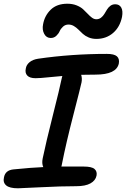

<svg xmlns="http://www.w3.org/2000/svg" viewBox="-30 -995 675 1026"><path d="M241.2 -792Q217.8 -792 206.1 -814.2Q194.3 -836.4 200.2 -865.2Q208.5 -911.6 241.2 -943.4Q273.9 -975.1 330.1 -975.1Q356.9 -975.1 378.7 -966.6Q400.4 -958 413.8 -945.8Q427.2 -933.6 438.5 -921.4Q449.7 -909.2 461.2 -900.6Q472.7 -892.1 484.9 -892.1Q499 -892.1 509.8 -900.4Q520.5 -908.7 527.6 -920.4Q534.7 -932.1 541.7 -943.8Q548.8 -955.6 559.8 -963.9Q570.8 -972.2 585.9 -972.2Q607.9 -972.2 617.9 -954.6Q627.9 -937 622.1 -904.8Q610.8 -850.1 574 -818.6Q537.1 -787.1 484.9 -787.1Q462.4 -787.1 443.8 -794.9Q425.3 -802.7 412.8 -814Q400.4 -825.2 389.2 -836.7Q377.9 -848.1 364.5 -856Q351.1 -863.8 335.9 -863.8Q318.8 -863.8 306.6 -852.5Q294.4 -841.3 288.6 -827.9Q282.7 -814.5 270.5 -803.2Q258.3 -792 241.2 -792ZM65.9 11.2Q21 11.2 2.9 -4.4Q-15.1 -20 -8.8 -46.9Q-2 -85.4 42 -89.8Q139.6 -99.6 201.2 -102.1Q192.4 -121.6 198.2 -148.9Q215.3 -231.9 252.2 -377.7Q289.1 -523.4 299.8 -576.2Q300.3 -579.1 301.5 -583.5Q302.7 -587.9 303.2 -588.9Q280.3 -587.4 232.2 -582.3Q184.1 -577.1 160.2 -577.1Q128.9 -577.1 115.7 -591.3Q102.5 -605.5 107.9 -628.9Q110.8 -648.4 127.9 -662.6Q145 -676.8 173.8 -681.2Q351.6 -707 541 -707Q580.1 -707 594.7 -694.1Q609.4 -681.2 605 -655.8Q592.3 -596.2 480 -596.2Q465.3 -596.2 439.9 -595.7Q414.6 -595.2 403.8 -595.2Q409.7 -576.2 405.8 -555.2Q400.9 -531.2 362.1 -381.1Q323.2 -231 300.8 -117.2Q300.8 -116.2 299.6 -111.3Q298.3 -106.4 297.9 -105H417Q460.4 -105 475.3 -91.8Q490.2 -78.6 485.8 -56.2Q480.5 -30.3 453.4 -15.1Q426.3 0 377.9 0Q295.4 0 188 5.6Q80.6 11.2 65.9 11.2Z"/></svg>

Font: Shantell Sans Normal
Style: Italic
Weight: 500
Italic angle: -11.31°
Designer: Stephen Nixon, Anya Danilova, Shantell Martin
Foundry: Arrow Type
Version: Version 1.006;[559af2be0]